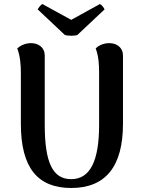

<svg xmlns="http://www.w3.org/2000/svg" viewBox="-20 -923 710 957"><path d="M366 -749 501 -876C500 -882 487 -899 478 -903L335 -824L191 -903C183 -899 170 -882 168 -876L303 -749C315 -744 354 -743 366 -749ZM593 -647C593 -685 563 -708 525 -708C491 -708 467 -692 457 -682C472 -642 474 -598 474 -560V-301C474 -124 431 -30 335 -30C244 -30 203 -110 203 -301V-647C203 -685 173 -708 135 -708C102 -708 77 -692 66 -682C81 -642 84 -598 84 -560V-306C84 -85 169 14 335 14C507 14 593 -94 593 -306Z"/></svg>

Font: Arima Koshi ExtraBold
Style: Regular
Weight: 800
Designer: Joana Correia and Natanael Gama
Foundry: NDISCOVER
Version: Version 1.019;PS 001.019;hotconv 1.0.88;makeotf.lib2.5.64775